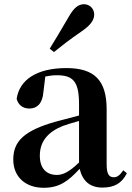

<svg xmlns="http://www.w3.org/2000/svg" viewBox="-20 -875 625 911"><path d="M216 -644 236 -628C272 -657 307 -685 367 -726C408 -754 427 -779 427 -806C427 -836 403 -855 379 -855C351 -855 330 -837 306 -795C267 -727 241 -686 216 -644ZM466 15C522 15 558 -5 582 -53L565 -67C547 -41 535 -34 520 -34C498 -34 486 -48 486 -95V-356C486 -494 428 -552 295 -552C154 -552 72 -496 59 -406C67 -376 89 -360 120 -360C154 -360 182 -382 186 -439L195 -512C215 -516 232 -518 250 -518C327 -518 355 -488 355 -381V-327L245 -298C93 -255 43 -204 43 -118C43 -34 103 16 187 16C263 16 304 -16 358 -74C371 -18 405 15 466 15ZM355 -104C306 -57 277 -45 250 -45C201 -45 169 -75 169 -136C169 -203 206 -248 277 -277C297 -284 325 -293 355 -301Z"/></svg>

Font: GenRyuMin2 TW B
Style: Regular
Weight: 700
Version: Version 2.100;PS 2.1;hotconv 16.6.51;makeotf.lib2.5.65220 DE